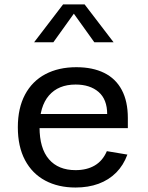

<svg xmlns="http://www.w3.org/2000/svg" viewBox="-20 -826 660 858"><path d="M321 -525.7Q394 -525.7 445.6 -500.2Q497.2 -474.8 524.2 -424Q551.3 -373.2 551.3 -298.5V-253.3H131.8V-316.7H484.2L459 -294.8V-315.5Q459 -381.8 420.6 -415Q382.2 -448.2 317.8 -448.2Q241 -448.2 198.8 -399.4Q156.7 -350.7 156.7 -257.3Q156.7 -163 198.7 -114.3Q240.7 -65.7 317.8 -65.7Q368.2 -65.7 403.7 -86.7Q439.2 -107.7 457.5 -150.5L549.3 -135.2Q531.8 -87.5 499.1 -54.6Q466.3 -21.7 420.4 -4.8Q374.5 12 317.7 12Q240.2 12 182.1 -19Q124 -50 91.8 -110.4Q59.7 -170.8 59.7 -257.3Q59.7 -342.8 91.8 -403.2Q124 -463.5 182.9 -494.6Q241.8 -525.7 321 -525.7ZM261.8 -806.2H358.2L487.5 -637.2H401.5L295 -785.8H325L218.5 -637.2H132.5Z"/></svg>

Font: Monaspace Neon Var
Style: Regular
Weight: 400
Designer: Riley Cran and the Lettermatic Team
Version: Version 1.000 (Monaspace Neon Var)